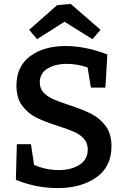

<svg xmlns="http://www.w3.org/2000/svg" viewBox="-20 -948 641 980"><path d="M332 -412Q402 -389 445 -367.5Q488 -346 518.5 -306Q549 -266 549 -201Q549 -97 471.5 -42.5Q394 12 274 12Q165 12 61 -30L66 -212H138L154 -106Q215 -80 280 -80Q344 -80 386 -107Q428 -134 428 -185Q428 -218 408 -240Q388 -262 358.5 -275Q329 -288 276 -305Q208 -327 166 -347.5Q124 -368 94 -407.5Q64 -447 64 -511Q64 -609 133.5 -661Q203 -713 315 -713Q417 -713 528 -670L518 -501H444L427 -604Q373 -622 321 -622Q262 -622 222.5 -598Q183 -574 183 -527Q183 -496 202.5 -475.5Q222 -455 251 -442Q280 -429 332 -412ZM341 -928 493 -796 452 -748 309 -837 169 -748 129 -796 272 -922Z"/></svg>

Font: Bitter Pro SemiBold
Style: Regular
Weight: 600
Designer: Sol Matas, and Bitter project Authors
Foundry: Sol Matas
Version: Version 1.010